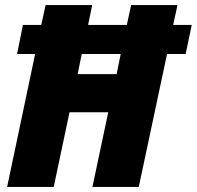

<svg xmlns="http://www.w3.org/2000/svg" viewBox="-20 -734 773 754"><path d="M8 0H191L253 -293H405L343 0H525L636 -522H709L733 -636H660L677 -714H495L478 -636H326L342 -714H159L142 -636H70L47 -522H118ZM285 -443 301 -522H454L438 -443Z"/></svg>

Font: Noto Sans SemiCondensed Black
Style: Italic
Weight: 900
Width: 4
Italic angle: -12°
Designer: Monotype Design Team
Foundry: Monotype Imaging Inc.
Version: Version 2.013